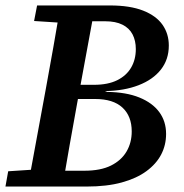

<svg xmlns="http://www.w3.org/2000/svg" viewBox="-20 -684 675 704"><path d="M0 0 10 -56 132 -64H145L140 0ZM82 0 148 -358Q162 -434 175.5 -510.5Q189 -587 202 -664H329L263 -306Q249 -230 235.5 -153Q222 -76 209 0ZM105 -607 116 -664H250L244 -599H229ZM153 0 158 -58H289Q349 -58 387 -77Q425 -96 444 -128.5Q463 -161 463 -202Q463 -258 429 -289.5Q395 -321 329 -321H211L215 -373H324Q376 -373 410 -390Q444 -407 461 -436.5Q478 -466 478 -504Q478 -535 466 -558Q454 -581 429 -593.5Q404 -606 366 -606H268L273 -664H383Q457 -664 505 -645Q553 -626 576 -593Q599 -560 599 -517Q599 -466 570 -429Q541 -392 488 -371.5Q435 -351 365 -350L373 -347Q443 -346 491 -326.5Q539 -307 564 -273Q589 -239 589 -193Q589 -152 571 -117.5Q553 -83 517 -56.5Q481 -30 426.5 -15Q372 0 298 0Z"/></svg>

Font: Source Serif 4 SemiBold
Style: Italic
Weight: 600
Italic angle: -12°
Designer: Frank Grießhammer
Foundry: Adobe Systems Incorporated
Version: Version 4.004;hotconv 1.0.116;makeotfexe 2.5.65601